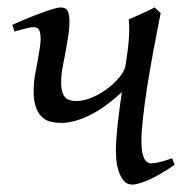

<svg xmlns="http://www.w3.org/2000/svg" viewBox="-20 -477 509 517"><path d="M292 -69.8Q292 -86.4 293.7 -108.6Q295.4 -130.9 298.1 -153.3Q300.8 -175.8 303.5 -196Q306.2 -216.3 308.1 -229Q261.7 -186 220.2 -166Q178.7 -146 144.5 -146Q130.9 -146 116.7 -149.2Q102.5 -152.3 91.6 -163.3Q80.6 -174.3 74.7 -195.1Q68.8 -215.8 71.3 -251.5Q71.8 -260.7 74.7 -277.3Q77.6 -293.9 81.1 -311.8Q84.5 -329.6 86.9 -345.9Q89.4 -362.3 89.4 -371.1Q89.4 -382.3 87.9 -388.9Q86.4 -395.5 83.7 -398.7Q81.1 -401.9 77.4 -402.8Q73.7 -403.8 69.3 -403.8Q64.9 -403.8 56.6 -402.1Q48.3 -400.4 40 -397.9Q30.3 -395.5 19 -392.1L13.2 -410.2Q33.7 -419.4 54.4 -428Q75.2 -436.5 92.8 -442.9Q110.4 -449.2 123.8 -453.1Q137.2 -457 143.1 -457Q157.2 -457 162.1 -447.8Q167 -438.5 167 -416Q167 -401.9 164.1 -382.1Q161.1 -362.3 157.5 -342.5Q153.8 -322.8 150.4 -305.4Q147 -288.1 146 -279.3Q143.6 -256.3 145.3 -241.9Q147 -227.5 152.1 -219.5Q157.2 -211.4 165.5 -208.3Q173.8 -205.1 185.5 -205.1Q199.2 -205.1 213.9 -209.5Q228.5 -213.9 242.7 -221.4Q256.8 -229 269.8 -238.8Q282.7 -248.5 292.7 -259Q302.7 -269.5 309.6 -280.3Q316.4 -291 317.9 -300.3Q324.7 -341.8 326.9 -371.6Q329.1 -401.4 326.7 -424.8Q334 -427.7 343.5 -432.1Q353 -436.5 362.8 -440.9Q372.6 -445.3 381.6 -449.5Q390.6 -453.6 396.5 -457L412.6 -441.9Q402.3 -390.1 392.8 -339.1Q383.3 -288.1 376.2 -242.4Q369.1 -196.8 365 -159.2Q360.8 -121.6 360.8 -97.7Q360.8 -77.1 363.5 -65.2Q366.2 -53.2 370.1 -47.1Q374 -41 378.7 -39.1Q383.3 -37.1 387.2 -37.1Q395.5 -37.1 409.2 -40.3Q422.9 -43.5 443.4 -50.8L450.2 -33.2Q404.3 -2 376.7 9Q349.1 20 336.9 20Q321.3 20 312.5 8.8Q303.7 -2.4 299.1 -17.3Q294.4 -32.2 293.2 -47.4Q292 -62.5 292 -69.8Z"/></svg>

Font: Gentium Plus Cyr
Style: Italic
Weight: 400
Italic angle: -8°
Designer: J. Victor Gaultney, Annie Olsen, Iska Routamaa, Becca Hirsbrunner
Foundry: SIL International
Version: Version 5.000